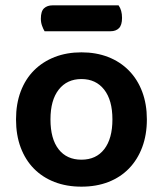

<svg xmlns="http://www.w3.org/2000/svg" viewBox="-20 -684 610 719"><path d="M530 -237Q530 -179 512.5 -132.5Q495 -86 463 -53Q431 -20 386 -2.5Q341 15 285 15Q229 15 184 -2.5Q139 -20 107 -52.5Q75 -85 57.5 -131.5Q40 -178 40 -237Q40 -295 57.5 -341.5Q75 -388 107.5 -420.5Q140 -453 185 -470.5Q230 -488 285 -488Q340 -488 385 -470.5Q430 -453 462.5 -420Q495 -387 512.5 -340.5Q530 -294 530 -237ZM285 -388Q231 -388 200 -348.5Q169 -309 169 -237Q169 -164 199.5 -125Q230 -86 285 -86Q340 -86 370.5 -125.5Q401 -165 401 -237Q401 -309 370 -348.5Q339 -388 285 -388ZM147 -567Q142 -575 137.5 -587.5Q133 -600 133 -614Q133 -642 145 -653Q157 -664 177 -664H424Q437 -646 437 -617Q437 -590 425.5 -578.5Q414 -567 394 -567Z"/></svg>

Font: Baloo Da 2 SemiBold
Style: Regular
Weight: 600
Designer: Noopur Datye, Sulekha Rajkumar and Ek Type
Foundry: Ek Type
Version: Version 1.640;hotconv 1.0.111;makeotfexe 2.5.65597; ttfautoh